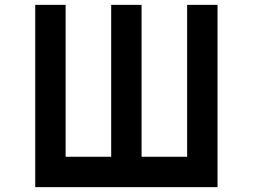

<svg xmlns="http://www.w3.org/2000/svg" viewBox="-20 -770 1040 790"><path d="M437.5 -125V-750H562.5V-125H750V-750H875V0H125V-750H250V-125Z"/></svg>

Font: Xanmono
Style: Regular
Weight: 400
Designer: GGBotNet
Foundry: GGBotNet
Version: 1.00